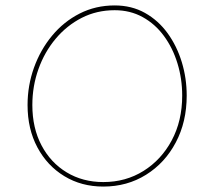

<svg xmlns="http://www.w3.org/2000/svg" viewBox="-20 -686 785 707"><path d="M360.4 1Q279.8 1 216.8 -37.4Q153.8 -75.7 117.7 -143.3Q81.5 -210.9 81.5 -299.3Q81.5 -371.1 105.2 -437Q128.9 -502.9 171.9 -554.7Q214.8 -606.4 273.4 -636.2Q332 -666 402.3 -666Q464.8 -666 513.9 -638.4Q563 -610.8 597.2 -563.7Q631.3 -516.6 649.4 -457.3Q667.5 -397.9 667.5 -334Q667.5 -237.3 627.4 -161.6Q587.4 -85.9 517.8 -42.5Q448.2 1 360.4 1ZM360.4 -15.6Q442.9 -15.6 508.5 -56.6Q574.2 -97.7 612.5 -169.4Q650.9 -241.2 650.9 -334Q650.9 -396 633.5 -452.6Q616.2 -509.3 583.7 -553.5Q551.3 -597.7 505.4 -623Q459.5 -648.4 402.3 -648.4Q336.4 -648.4 281.2 -620.4Q226.1 -592.3 185.1 -543.5Q144 -494.6 121.6 -431.6Q99.1 -368.7 99.1 -299.3Q99.1 -214.8 132.8 -150.9Q166.5 -86.9 225.6 -51.3Q284.7 -15.6 360.4 -15.6Z"/></svg>

Font: Mikhak-FD Thin
Style: Regular
Weight: 100
Designer: Amin Abedi
Version: Version 3.2